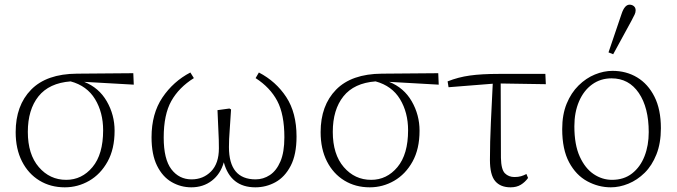

<svg xmlns="http://www.w3.org/2000/svg" viewBox="-20 -788 2893 821"><path d="M257 13Q196 13 148.5 -16Q101 -45 74 -98Q47 -151 47 -223Q47 -337 113 -404.5Q179 -472 309 -473L550 -475L552 -426L340 -438Q403 -413 436.5 -355Q470 -297 470 -229Q470 -151 440 -97Q410 -43 361.5 -15Q313 13 257 13ZM99 -224Q99 -128 146 -73.5Q193 -19 263 -19Q330 -19 375.5 -73.5Q421 -128 421 -231Q421 -307 386.5 -364Q352 -421 282 -440Q190 -433 144.5 -376Q99 -319 99 -224Z M798 13Q753 13 714 -9.5Q675 -32 651.5 -79.5Q628 -127 628 -201Q628 -302 674.5 -371Q721 -440 794 -478L809 -454Q745 -414 712.5 -356Q680 -298 680 -200Q680 -107 713 -64Q746 -21 799 -21Q849 -21 882.5 -55Q916 -89 916 -154Q916 -191 914 -225.5Q912 -260 910 -317L961 -324L968 -320Q965 -265 962 -229Q959 -193 959 -159Q959 -21 1073 -21Q1106 -21 1134 -39.5Q1162 -58 1179 -97.5Q1196 -137 1196 -201Q1196 -299 1165.5 -356.5Q1135 -414 1073 -454L1087 -478Q1160 -440 1204 -373Q1248 -306 1248 -204Q1248 -127 1223 -79Q1198 -31 1158 -9Q1118 13 1072 13Q966 13 937 -94Q923 -44 886 -15.5Q849 13 798 13Z M1561 13Q1500 13 1452.5 -16Q1405 -45 1378 -98Q1351 -151 1351 -223Q1351 -337 1417 -404.5Q1483 -472 1613 -473L1854 -475L1856 -426L1644 -438Q1707 -413 1740.5 -355Q1774 -297 1774 -229Q1774 -151 1744 -97Q1714 -43 1665.5 -15Q1617 13 1561 13ZM1403 -224Q1403 -128 1450 -73.5Q1497 -19 1567 -19Q1634 -19 1679.5 -73.5Q1725 -128 1725 -231Q1725 -307 1690.5 -364Q1656 -421 1586 -440Q1494 -433 1448.5 -376Q1403 -319 1403 -224Z M1898 -415 1894 -440Q1939 -458 1989 -465Q2039 -472 2112 -472H2312L2314 -428L2121 -431L2122 -113Q2123 -63 2139 -47Q2155 -31 2180 -31Q2196 -31 2208 -34.5Q2220 -38 2231 -44L2238 -27Q2225 -9 2207 2Q2189 13 2163 13Q2120 13 2097.5 -13.5Q2075 -40 2075 -104Q2075 -180 2079 -264.5Q2083 -349 2087 -430Z M2592 13Q2539 13 2491 -13Q2443 -39 2413.5 -94Q2384 -149 2384 -236Q2384 -298 2403 -344.5Q2422 -391 2454 -422.5Q2486 -454 2524 -469.5Q2562 -485 2599 -485Q2658 -485 2704.5 -457Q2751 -429 2778.5 -374.5Q2806 -320 2806 -240Q2806 -176 2787 -128Q2768 -80 2736.5 -49Q2705 -18 2667 -2.5Q2629 13 2592 13ZM2597 -19Q2648 -19 2683 -46.5Q2718 -74 2736 -120Q2754 -166 2754 -223Q2754 -328 2711.5 -390.5Q2669 -453 2595 -453Q2548 -453 2512 -427Q2476 -401 2456 -354.5Q2436 -308 2436 -248Q2436 -169 2459 -118.5Q2482 -68 2518.5 -43.5Q2555 -19 2597 -19ZM2582 -564 2638 -729Q2651 -768 2672 -768Q2683 -768 2690.5 -761.5Q2698 -755 2698 -744Q2698 -735 2694 -726.5Q2690 -718 2680 -699L2602 -556Z"/></svg>

Font: Source Serif Pro Light
Style: Regular
Weight: 300
Designer: Frank Grießhammer
Foundry: Adobe Systems Incorporated
Version: Version 3.001;hotconv 1.0.111;makeotfexe 2.5.65597